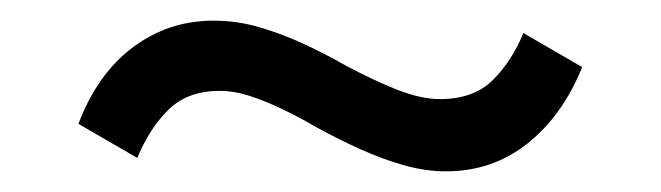

<svg xmlns="http://www.w3.org/2000/svg" viewBox="-20 -377 640 186"><path d="M412 -211Q392 -211 371 -217Q350 -223 329 -232.5Q308 -242 286 -254Q269 -264 252 -272Q235 -280 220.5 -284.5Q206 -289 193 -289Q162 -289 143.5 -271Q125 -253 113 -224L56 -257Q74 -305 108.5 -331Q143 -357 187 -357Q209 -357 230 -351Q251 -345 272 -335.5Q293 -326 314 -314Q342 -299 365 -290Q388 -281 406 -281Q439 -281 457.5 -299.5Q476 -318 487 -345L544 -312Q525 -265 491 -238Q457 -211 412 -211Z"/></svg>

Font: Nunito Sans 12pt ExtraLight 6pt Medium
Style: Regular
Weight: 500
Version: Version 3.101;gftools[0.9.27]